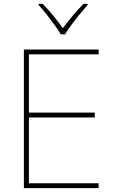

<svg xmlns="http://www.w3.org/2000/svg" viewBox="-20 -969 590 989"><path d="M488 0H103V-714H488V-689H129V-389H468V-364H129V-25H488ZM293 -792Q281 -813 261 -840.5Q241 -868 219.5 -895.5Q198 -923 179 -943V-949H200Q228 -921 255.5 -887Q283 -853 304 -824Q325 -853 353.5 -887Q382 -921 410 -949H431V-943Q413 -923 390.5 -895.5Q368 -868 347.5 -840.5Q327 -813 315 -792Z"/></svg>

Font: Noto Sans Syriac Western Thin
Style: Regular
Weight: 100
Designer: Patrick Giasson and the Monotype Design Team
Foundry: Monotype Imaging Inc.
Version: Version 3.000; ttfautohint (v1.8.4.7-5d5b)